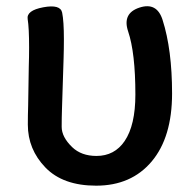

<svg xmlns="http://www.w3.org/2000/svg" viewBox="-20 -574 621 607"><path d="M284 13Q179 13 123.5 -44.5Q68 -102 68 -180Q68 -210 69 -240L71 -364Q72 -394 72 -424Q72 -486 67.5 -513.5Q63 -541 117 -551Q171 -561 176.5 -534Q182 -507 182 -450Q182 -419 181 -388L176 -231Q175 -202 175 -173Q175 -141 208 -109Q237 -81 285 -81Q342 -81 374 -128Q408 -178 408 -275Q408 -407 385 -475Q366 -532 421 -550Q476 -568 494 -511Q524 -417 524 -278.5Q524 -140 459.5 -63.5Q395 13 284 13Z"/></svg>

Font: Resource Han Rounded JP Medium
Style: Regular
Weight: 500
Designer: Cyano Hao (round all glyphs); Ryoko NISHIZUKA 西塚涼子 (kana, bopomofo & ideographs); Paul D. Hunt (Latin, Greek & Cyrillic)
Foundry: Cyano Hao
Version: 0.990